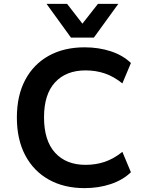

<svg xmlns="http://www.w3.org/2000/svg" viewBox="-20 -959 750 990"><path d="M416 11Q310 11 231.5 -33Q153 -77 110 -158.5Q67 -240 67 -353Q67 -466 110 -547Q153 -628 231.5 -671.5Q310 -715 416 -715Q489 -715 551.5 -694.5Q614 -674 655 -634L611 -529Q566 -565 520 -580.5Q474 -596 421 -596Q321 -596 264 -534.5Q207 -473 207 -354Q207 -234 264 -171.5Q321 -109 421 -109Q474 -109 520 -124.5Q566 -140 611 -176L655 -71Q614 -31 551.5 -10Q489 11 416 11ZM346 -765 220 -939H326L405 -837L485 -939H590L464 -765Z"/></svg>

Font: Nunito Sans 8pt
Style: Bold
Weight: 700
Version: Version 3.101;gftools[0.9.27]